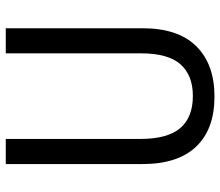

<svg xmlns="http://www.w3.org/2000/svg" viewBox="-69 -695 764 666"><g transform="rotate(90 313.0 -362.0)"><path d="M78 -475Q78 -598 140.5 -661Q203 -724 315 -724Q428 -724 488.5 -660.5Q549 -597 549 -475V0H462V-466Q462 -561 424.5 -605Q387 -649 313 -649Q241 -649 203 -606Q165 -563 165 -469V0H78Z"/></g></svg>

Font: Noto Sans Armenian Narrow
Style: Regular
Weight: 400
Width: 4
Designer: Monotype Design team
Foundry: Monotype Imaging Inc.
Version: Version 1.000